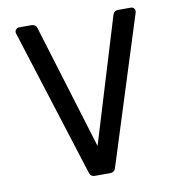

<svg xmlns="http://www.w3.org/2000/svg" viewBox="-80 -774 783 848"><g transform="rotate(-10 312.0 -350.0)"><path d="M277 2Q260 2 254 -14L44 -677Q43 -679 43 -684Q43 -691 48.5 -696.5Q54 -702 62 -702H118Q126 -702 132.5 -697.5Q139 -693 141 -685L312 -126L482 -685Q488 -702 505 -702H562Q571 -702 576 -696.5Q581 -691 581 -684Q581 -679 580 -677L370 -14Q368 -7 361.5 -2.5Q355 2 347 2Z"/></g></svg>

Font: Miriam Libre Medium
Style: Regular
Weight: 500
Version: Version 2.000